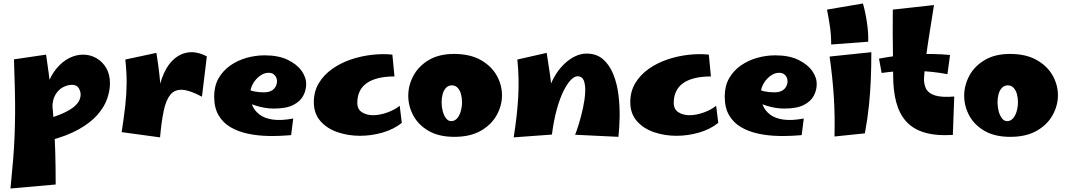

<svg xmlns="http://www.w3.org/2000/svg" viewBox="-20 -772 6108 1100"><path d="M40 308Q49 219 55 146Q61 73 63.5 7.5Q66 -58 66.5 -124Q67 -190 65 -265Q63 -340 60 -432L244 -459Q261 -345 271.5 -252Q282 -159 288 -74.5Q294 10 296.5 97Q299 184 299 285ZM260 34 231 -85Q302 -105 344 -124.5Q386 -144 407 -163Q428 -182 435 -198.5Q442 -215 442 -229Q442 -250 430.5 -268Q419 -286 393 -286Q367 -286 340.5 -272Q314 -258 297 -228.5Q280 -199 280 -153L221 -126Q226 -215 248.5 -278Q271 -341 305 -381Q339 -421 378 -440Q417 -459 456 -459Q497 -459 532 -439Q567 -419 588.5 -382.5Q610 -346 610 -295Q610 -253 594 -206.5Q578 -160 539 -115Q500 -70 432 -31.5Q364 7 260 34Z M897 15 880 -171Q884 -257 907 -322Q930 -387 968.5 -425.5Q1007 -464 1057 -471.5Q1107 -479 1165 -449L1137 -218Q1068 -255 1024.5 -257.5Q981 -260 956 -229.5Q931 -199 918 -137.5Q905 -76 897 15ZM897 15 677 -15Q690 -99 697.5 -165.5Q705 -232 705.5 -295Q706 -358 698 -431L876 -469Q887 -401 893.5 -342.5Q900 -284 902 -228Q904 -172 902.5 -113Q901 -54 897 15Z M1648 2Q1584 8 1520.5 7Q1457 6 1400.5 -6Q1344 -18 1300.5 -43.5Q1257 -69 1232 -112Q1207 -155 1207 -219Q1207 -279 1232 -323Q1257 -367 1299 -396.5Q1341 -426 1392.5 -440.5Q1444 -455 1496 -455Q1575 -455 1628 -429.5Q1681 -404 1708 -366Q1735 -328 1734 -288Q1734 -255 1717 -223Q1700 -191 1660 -170.5Q1620 -150 1549 -150Q1524 -150 1499 -154Q1474 -158 1449.5 -165.5Q1425 -173 1402 -183.5Q1379 -194 1359 -207L1388 -266Q1410 -254 1435.5 -248.5Q1461 -243 1492 -243Q1517 -243 1533.5 -251.5Q1550 -260 1558.5 -275Q1567 -290 1567 -307Q1567 -320 1561.5 -330.5Q1556 -341 1545.5 -348Q1535 -355 1518 -355Q1493 -355 1468.5 -337Q1444 -319 1428.5 -291Q1413 -263 1413 -232Q1413 -199 1425.5 -168.5Q1438 -138 1466.5 -116Q1495 -94 1542.5 -87Q1590 -80 1660 -93Z M2042 6Q1975 6 1914.5 -14.5Q1854 -35 1816 -78Q1778 -121 1778 -187Q1778 -248 1806.5 -295.5Q1835 -343 1883 -377Q1931 -411 1990 -431Q2049 -451 2111 -458Q2173 -465 2228 -459L2240 -334Q2185 -334 2144.5 -323.5Q2104 -313 2078 -293.5Q2052 -274 2039.5 -246Q2027 -218 2027 -183Q2027 -146 2053.5 -129Q2080 -112 2117 -112Q2155 -112 2197.5 -127Q2240 -142 2270 -166L2282 -68Q2236 -31 2172 -12.5Q2108 6 2042 6Z M2583 12Q2494.7 12 2435.8 -22Q2377 -56 2348 -110Q2319 -164 2319 -223Q2319 -283 2348.4 -338Q2377.8 -393 2436.5 -428Q2495.3 -463 2581 -463Q2672.7 -463 2733.8 -428.5Q2794.9 -394 2825.4 -340Q2856 -286 2856 -226Q2856 -167 2825.4 -112Q2794.8 -57 2734.2 -22.5Q2673.6 12 2583 12ZM2564.8 -78Q2585 -78 2599 -94Q2613 -110 2620 -135.5Q2627 -161 2627 -187Q2627 -211.5 2621 -233.3Q2615 -255 2602 -269Q2589 -283 2568.5 -283Q2549 -283 2535.5 -269Q2522 -255 2516 -232.8Q2510 -210.6 2510 -186Q2510 -160 2516.5 -135Q2523 -110 2535.5 -94Q2548 -78 2564.8 -78Z M3523 12 3275 0Q3285 -25 3297.5 -66Q3310 -107 3320 -153Q3330 -199 3332.5 -240.5Q3335 -282 3325.5 -308.5Q3316 -335 3289 -335Q3271 -335 3250.5 -314Q3230 -293 3209 -251.5Q3188 -210 3170.5 -147.5Q3153 -85 3142 -1L3105 -141Q3105 -193 3118.5 -241Q3132 -289 3155 -330Q3178 -371 3208 -401Q3238 -431 3272 -448Q3306 -465 3340 -465Q3398 -465 3435 -432.5Q3472 -400 3493.5 -347Q3515 -294 3523 -230.5Q3531 -167 3530 -103.5Q3529 -40 3523 12ZM3142 -1 2923 15Q2943 -111 2949 -216.5Q2955 -322 2944 -431L3112 -469Q3123 -401 3131 -344.5Q3139 -288 3142.5 -235.5Q3146 -183 3146 -126.5Q3146 -70 3142 -1Z M3855 6Q3788 6 3727.5 -14.5Q3667 -35 3629 -78Q3591 -121 3591 -187Q3591 -248 3619.5 -295.5Q3648 -343 3696 -377Q3744 -411 3803 -431Q3862 -451 3924 -458Q3986 -465 4041 -459L4053 -334Q3998 -334 3957.5 -323.5Q3917 -313 3891 -293.5Q3865 -274 3852.5 -246Q3840 -218 3840 -183Q3840 -146 3866.5 -129Q3893 -112 3930 -112Q3968 -112 4010.5 -127Q4053 -142 4083 -166L4095 -68Q4049 -31 3985 -12.5Q3921 6 3855 6Z M4573 2Q4509 8 4445.5 7Q4382 6 4325.5 -6Q4269 -18 4225.5 -43.5Q4182 -69 4157 -112Q4132 -155 4132 -219Q4132 -279 4157 -323Q4182 -367 4224 -396.5Q4266 -426 4317.5 -440.5Q4369 -455 4421 -455Q4500 -455 4553 -429.5Q4606 -404 4633 -366Q4660 -328 4659 -288Q4659 -255 4642 -223Q4625 -191 4585 -170.5Q4545 -150 4474 -150Q4449 -150 4424 -154Q4399 -158 4374.5 -165.5Q4350 -173 4327 -183.5Q4304 -194 4284 -207L4313 -266Q4335 -254 4360.5 -248.5Q4386 -243 4417 -243Q4442 -243 4458.5 -251.5Q4475 -260 4483.5 -275Q4492 -290 4492 -307Q4492 -320 4486.5 -330.5Q4481 -341 4470.5 -348Q4460 -355 4443 -355Q4418 -355 4393.5 -337Q4369 -319 4353.5 -291Q4338 -263 4338 -232Q4338 -199 4350.5 -168.5Q4363 -138 4391.5 -116Q4420 -94 4467.5 -87Q4515 -80 4585 -93Z M4742 -517Q4742 -570 4735 -619Q4728 -668 4718 -717L4924 -752Q4938 -703 4947 -642Q4956 -581 4954 -533ZM4935 -8 4761 10Q4764 -109 4757 -218.5Q4750 -328 4733 -448L4972 -473Q4972 -390 4969 -316.5Q4966 -243 4958.5 -169Q4951 -95 4935 -8Z M5439 1Q5342 7 5276 -13Q5210 -33 5171 -77Q5132 -121 5114.5 -187Q5097 -253 5097 -339Q5097 -386 5096 -449.5Q5095 -513 5094.5 -583Q5094 -653 5095 -717L5331 -743Q5319 -666 5307 -592Q5295 -518 5286 -451Q5277 -384 5274 -327Q5272 -291 5285 -264.5Q5298 -238 5336 -225.5Q5374 -213 5447 -219ZM5408 -347Q5321 -364 5223.5 -366Q5126 -368 5031 -354L5016 -436Q5117 -456 5224.5 -461Q5332 -466 5423 -457Z M5768 12Q5679.7 12 5620.8 -22Q5562 -56 5533 -110Q5504 -164 5504 -223Q5504 -283 5533.4 -338Q5562.8 -393 5621.5 -428Q5680.3 -463 5766 -463Q5857.7 -463 5918.8 -428.5Q5979.9 -394 6010.4 -340Q6041 -286 6041 -226Q6041 -167 6010.4 -112Q5979.8 -57 5919.2 -22.5Q5858.6 12 5768 12ZM5749.8 -78Q5770 -78 5784 -94Q5798 -110 5805 -135.5Q5812 -161 5812 -187Q5812 -211.5 5806 -233.3Q5800 -255 5787 -269Q5774 -283 5753.5 -283Q5734 -283 5720.5 -269Q5707 -255 5701 -232.8Q5695 -210.6 5695 -186Q5695 -160 5701.5 -135Q5708 -110 5720.5 -94Q5733 -78 5749.8 -78Z"/></svg>

Font: Marhey Light
Style: Regular
Weight: 300
Designer: Nur Syamsi & Bustanul Arifin
Foundry: Namelatype
Version: Version 1.000